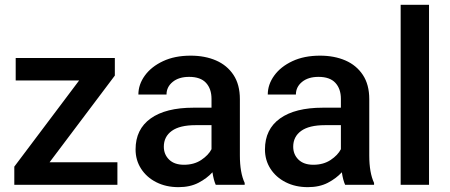

<svg xmlns="http://www.w3.org/2000/svg" viewBox="-20 -770 1876 800"><path d="M469.2 -93.8V0H39.6V-75.7L309.6 -434.6H45.4V-528.3H458.5V-455.1L186.5 -93.8Z M878.9 0Q870.1 -19.5 865.2 -52.2Q842.3 -26.9 807.1 -8.5Q772 9.8 723.6 9.8Q671.9 9.8 631.3 -10.7Q590.8 -31.2 567.9 -66.9Q544.9 -102.5 544.9 -147.5Q544.9 -231.4 607.7 -276.4Q670.4 -321.3 786.1 -321.3H861.3V-357.9Q861.3 -399.9 838.4 -424.8Q815.4 -449.7 768.1 -449.7Q725.1 -449.7 699.5 -428.7Q673.8 -407.7 673.8 -376H556.6Q556.6 -418 583.5 -455.1Q610.4 -492.2 659.2 -515.1Q708 -538.1 774.4 -538.1Q834 -538.1 880.1 -518.1Q926.3 -498 952.9 -457.8Q979.5 -417.5 979.5 -356.9V-122.1Q979.5 -50.3 999.5 -7.8V0ZM746.6 -83.5Q788.6 -83.5 818.6 -103.5Q848.6 -123.5 861.3 -148.4V-248.5H794.9Q729 -248.5 695.8 -224.6Q662.6 -200.7 662.6 -158.7Q662.6 -126.5 684.6 -105Q706.5 -83.5 746.6 -83.5Z M1418 0Q1409.2 -19.5 1404.3 -52.2Q1381.3 -26.9 1346.2 -8.5Q1311 9.8 1262.7 9.8Q1210.9 9.8 1170.4 -10.7Q1129.9 -31.2 1106.9 -66.9Q1084 -102.5 1084 -147.5Q1084 -231.4 1146.7 -276.4Q1209.5 -321.3 1325.2 -321.3H1400.4V-357.9Q1400.4 -399.9 1377.4 -424.8Q1354.5 -449.7 1307.1 -449.7Q1264.2 -449.7 1238.5 -428.7Q1212.9 -407.7 1212.9 -376H1095.7Q1095.7 -418 1122.6 -455.1Q1149.4 -492.2 1198.2 -515.1Q1247.1 -538.1 1313.5 -538.1Q1373 -538.1 1419.2 -518.1Q1465.3 -498 1491.9 -457.8Q1518.6 -417.5 1518.6 -356.9V-122.1Q1518.6 -50.3 1538.6 -7.8V0ZM1285.6 -83.5Q1327.6 -83.5 1357.7 -103.5Q1387.7 -123.5 1400.4 -148.4V-248.5H1334Q1268.1 -248.5 1234.9 -224.6Q1201.7 -200.7 1201.7 -158.7Q1201.7 -126.5 1223.6 -105Q1245.6 -83.5 1285.6 -83.5Z M1767.6 -750V0H1649.4V-750Z"/></svg>

Font: Vazirmatn RD FD Medium
Style: Regular
Weight: 500
Designer: Saber Rastikerdar
Foundry: Saber Rastikerdar
Version: Version 33.003